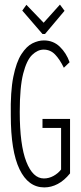

<svg xmlns="http://www.w3.org/2000/svg" viewBox="-20 -806 353 836"><path d="M173 10Q103 10 65 -69Q27 -148 27 -304Q25 -407 38 -471.5Q51 -536 73.5 -570.5Q96 -605 121.5 -617.5Q147 -630 171 -630Q212 -630 240.5 -602.5Q269 -575 283 -535L258 -511Q240 -548 219.5 -569Q199 -590 170 -590Q144 -590 120 -567Q96 -544 81 -485.5Q66 -427 66 -319Q66 -175 94.5 -102Q123 -29 171 -29Q193 -29 213 -40Q233 -51 246 -68V-249H165V-288H285V-51Q260 -20 231.5 -5Q203 10 173 10ZM241 -786 261 -759 176 -658H165L77 -760L95 -785L170 -707Z"/></svg>

Font: Inconsolata ExtraCondensed Light
Style: Regular
Weight: 300
Width: 2
Monospace: yes
Designer: Raph Levien, Cyreal, Brenton Simpson
Foundry: Raph Levien, Cyreal, Google
Version: Version 3.100; ttfautohint (v1.8.4.7-5d5b)